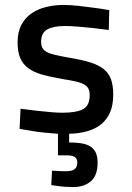

<svg xmlns="http://www.w3.org/2000/svg" viewBox="-20 -530 531 775"><path d="M374 127Q374 178 347 201.5Q320 225 275 225Q258 225 243 224Q228 223 215 221Q200 219 187 217L190 159Q200 160 211 160Q220 161 230.5 161Q241 161 250 161Q292 161 292 127Q292 110 281.5 103.5Q271 97 250 97H214V10Q188 8 161 5.5Q134 3 111 -1Q85 -5 59 -10L63 -91Q96 -87 128 -83Q155 -80 183.5 -77.5Q212 -75 232 -75Q289 -75 315.5 -89.5Q342 -104 342 -145Q342 -161 337.5 -171Q333 -181 320.5 -188.5Q308 -196 286.5 -201Q265 -206 232 -211Q185 -219 151 -228.5Q117 -238 94.5 -254.5Q72 -271 61.5 -296Q51 -321 51 -359Q51 -401 66.5 -430Q82 -459 108 -476.5Q134 -494 167 -502Q200 -510 236 -510Q264 -510 296 -506.5Q328 -503 356 -499Q389 -495 421 -489L419 -409Q386 -413 354 -417Q326 -420 295.5 -422.5Q265 -425 242 -425Q197 -425 171.5 -411.5Q146 -398 146 -361Q146 -347 151 -337Q156 -327 169 -320Q182 -313 204 -308Q226 -303 260 -297Q309 -289 343 -278.5Q377 -268 398 -251.5Q419 -235 428 -210Q437 -185 437 -148Q437 -106 424.5 -77Q412 -48 389 -29Q366 -10 333 -0.5Q300 9 259 10V45Q287 45 308.5 48.5Q330 52 344.5 61Q359 70 366.5 86Q374 102 374 127Z"/></svg>

Font: Panefresco 600wt
Style: Regular
Weight: 600
Designer: Campivisivi
Foundry: Campivisivi & Chank Co
Version: Version 1.001